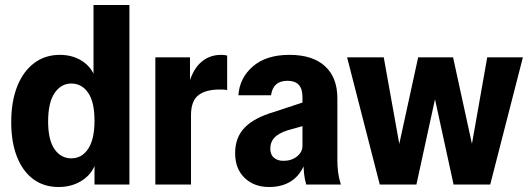

<svg xmlns="http://www.w3.org/2000/svg" viewBox="-20 -740 2134 770"><path d="M359 0V-106L368 -104Q358 -51 315.5 -20.5Q273 10 215 10Q156 10 113.5 -21.5Q71 -53 48 -111.5Q25 -170 25 -250Q25 -333 49 -393.5Q73 -454 117 -487Q161 -520 220 -520Q278 -520 319 -488.5Q360 -457 368 -401L355 -400V-720H499V0ZM266 -105Q308 -105 333.5 -143Q359 -181 359 -256Q359 -331 333.5 -368Q308 -405 266 -405Q225 -405 199 -367Q173 -329 173 -253Q173 -179 198.5 -142Q224 -105 266 -105Z M603 0V-510H742V-387H746V0ZM746 -278 732 -384Q748 -454 782.5 -487Q817 -520 867 -520Q882 -520 891 -517V-378Q887 -380 879.5 -380.5Q872 -381 861 -381Q805 -381 775.5 -358Q746 -335 746 -278Z M1208 0Q1202 -20 1199.5 -43Q1197 -66 1197 -95H1193V-351Q1193 -384 1178 -400Q1163 -416 1133 -416Q1104 -416 1087.5 -401.5Q1071 -387 1067 -358H936Q941 -428 994.5 -474Q1048 -520 1141 -520Q1234 -520 1283.5 -474.5Q1333 -429 1333 -346V-95Q1333 -72 1336 -48.5Q1339 -25 1347 0ZM1059 10Q999 10 961 -26.5Q923 -63 923 -126Q923 -189 961.5 -228.5Q1000 -268 1079 -291L1221 -338V-242L1132 -217Q1096 -205 1080 -187.5Q1064 -170 1064 -144Q1064 -120 1078.5 -107.5Q1093 -95 1117 -95Q1149 -95 1171 -112.5Q1193 -130 1193 -155L1204 -88Q1185 -38 1148.5 -14Q1112 10 1059 10Z M1503 0 1372 -510H1519L1584 -148H1578L1657 -510H1797L1876 -148H1870L1934 -510H2077L1946 0H1799L1721 -358H1728L1650 0Z"/></svg>

Font: Instrument Sans SemiCondensed
Style: Bold
Weight: 700
Width: 4
Designer: Rodrigo Fuenzalida
Foundry: fragTYPE
Version: Version 1.000;gftools[0.9.28]